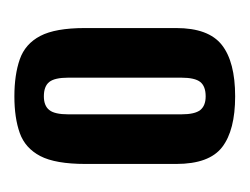

<svg xmlns="http://www.w3.org/2000/svg" viewBox="-60 -553 347 267"><g transform="rotate(90 113.5 -419.5)"><path d="M114 -266Q84 -266 62.5 -273.5Q41 -281 30 -302Q19 -323 19 -364V-491Q19 -536 42.5 -554.5Q66 -573 114 -573Q161 -573 184.5 -555Q208 -537 208 -491V-365Q208 -323 197 -302Q186 -281 165 -273.5Q144 -266 114 -266ZM114 -307Q127 -307 133 -314.5Q139 -322 139 -341V-498Q139 -517 133 -524.5Q127 -532 114 -532Q100 -532 94 -524.5Q88 -517 88 -498V-341Q88 -322 94 -314.5Q100 -307 114 -307Z"/></g></svg>

Font: Alumni Sans
Style: Bold
Weight: 700
Designer: Robert E. Leuschke
Foundry: Robert E. Leuschke
Version: Version 1.018